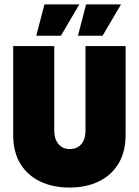

<svg xmlns="http://www.w3.org/2000/svg" viewBox="-20 -833 627 867"><path d="M293.8 13.9Q219.4 13.9 162.2 -13.2Q104.9 -40.3 72.2 -93.1Q39.6 -145.8 39.6 -224.3V-625H225V-243.8Q225 -216 234.4 -197.2Q243.8 -178.5 259.4 -169.1Q275 -159.7 295.1 -159.7Q316 -159.7 331.9 -169.1Q347.9 -178.5 356.9 -196.9Q366 -215.3 366 -243.1V-625H547.2V-224.3Q547.2 -146.5 514.6 -93.4Q481.9 -40.3 425 -13.2Q368.1 13.9 293.8 13.9ZM331.9 -671.5 368.8 -813.2H526.4L443.1 -671.5ZM143.8 -671.5 180.6 -813.2H338.2L254.9 -671.5Z"/></svg>

Font: Afacad Flux Black
Style: Regular
Weight: 900
Designer: Kristian Moeller
Foundry: Dicotype
Version: Version 1.100